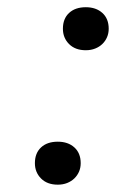

<svg xmlns="http://www.w3.org/2000/svg" viewBox="-20 -500 373 532"><path d="M76.7 0ZM76.7 -47.9Q76.7 -75.7 93.8 -91.6Q110.8 -107.4 140.1 -107.4Q168.5 -107.4 186 -91.6Q203.6 -75.7 203.6 -47.9Q203.6 -35.2 199 -24.4Q194.3 -13.7 186 -5.6Q177.7 2.4 166 7.1Q154.3 11.7 140.1 11.7Q110.8 11.7 93.8 -5.4Q76.7 -22.5 76.7 -47.9ZM154.3 -420.4Q154.3 -448.2 171.4 -464.1Q188.5 -480 217.8 -480Q246.1 -480 263.7 -464.1Q281.2 -448.2 281.2 -420.4Q281.2 -407.7 276.6 -397Q272 -386.2 263.7 -378.2Q255.4 -370.1 243.7 -365.5Q231.9 -360.8 217.8 -360.8Q188.5 -360.8 171.4 -377.9Q154.3 -395 154.3 -420.4Z"/></svg>

Font: PT Astra Sans
Style: Italic
Weight: 400
Italic angle: -16°
Designer: A.Korolkova, I. Chaeva
Foundry: ParaType Ltd
Version: Version 1.001; ttfautohint (v1.6)